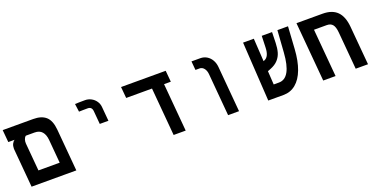

<svg xmlns="http://www.w3.org/2000/svg" viewBox="-23 -1232 3644 1855"><g transform="rotate(-20 1799.0 -304.5)"><path d="M-1.5 -609H312Q397 -609 442.2 -568.5Q487.5 -528 496 -433.5L534 0H74L63 -125L39.5 -393.5Q39 -397.5 39 -404.5Q39 -432 49 -452Q59 -472 75 -482H10ZM190 -125H408.5L387.5 -367Q382.5 -422 356.2 -452Q330 -482 280.5 -482H190.5Q177 -472.5 170.2 -452.5Q163.5 -432.5 165 -411Z M845 -609Q823.5 -609 787.2 -608.5Q751 -608 741.5 -607L752.5 -524.5Q759.5 -525 790.5 -525.5Q821.5 -526 842 -526Q884 -526 888.5 -481L900.5 -344.5H989.5L976.5 -492Q973.5 -524.5 955 -551.2Q936.5 -578 907.2 -593.5Q878 -609 845 -609Z M1491.5 -493H1226L1215.5 -609H1674.5L1685 -493H1615.5L1658.5 0H1534.5Z M1990.5 -518.5H1947.5L1939.5 -609H2029Q2067 -609 2096.8 -590.8Q2126.5 -572.5 2144.5 -541Q2162.5 -509.5 2166 -470.5L2207 0H2094.5L2056.5 -437Q2053 -473.5 2034.5 -496Q2016 -518.5 1990.5 -518.5Z M2470 -609H2580.5L2595 -373L2604.5 -377Q2655 -397 2658 -488.5L2662 -609H2768L2765 -498.5Q2763.5 -445 2752 -404.2Q2740.5 -363.5 2711.5 -331.2Q2682.5 -299 2631 -279L2601.5 -267.5L2610 -128H2664.5Q2790 -128 2807.5 -384.5L2823 -609H2932L2917.5 -380Q2910 -260.5 2878 -175.2Q2846 -90 2791.5 -45Q2737 0 2664 0H2507.5Z M3498 -397.5 3533 0H3406.5L3372.5 -386.5Q3367.5 -442.5 3347.5 -467Q3327.5 -491.5 3287.5 -491.5H3156.5L3199.5 0H3072.5L3019 -609H3286.5Q3385 -609 3436.8 -557Q3488.5 -505 3498 -397.5Z"/></g></svg>

Font: JuliaMono
Style: Bold Italic
Weight: 700
Italic angle: -9°
Monospace: yes
Designer: cormullion
Foundry: corm
Version: Version 0.057; ttfautohint (v1.8.4)